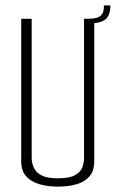

<svg xmlns="http://www.w3.org/2000/svg" viewBox="-20 -690 431 715"><path d="M195 5Q158 5 127 -4Q96 -13 77.5 -33.5Q59 -54 59 -89V-620H98V-103Q98 -83 106 -65.5Q114 -48 134.5 -37Q155 -26 195 -26Q237 -26 258 -37Q279 -48 286 -65.5Q293 -83 293 -103V-620H331V-89Q331 -54 313.5 -33.5Q296 -13 265.5 -4Q235 5 195 5ZM311 -603 308 -620Q343 -620 355.5 -632Q368 -644 367 -670H391Q391 -633 373 -618Q355 -603 311 -603Z"/></svg>

Font: Smooch Sans Thin Light
Style: Regular
Weight: 300
Version: Version 1.010